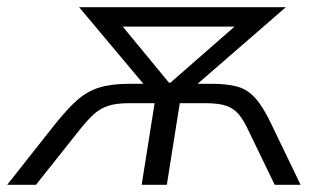

<svg xmlns="http://www.w3.org/2000/svg" viewBox="-43 -514 915 534"><path d="M-23 0 108 -166Q143 -210 171 -235Q199 -260 233 -270.5Q267 -281 318 -281H380L370 -264L177 -494H752L487 -264L483 -281H544Q589 -281 617.5 -273Q646 -265 668 -240Q690 -215 713 -166L793 0H721L648 -151Q635 -179 621.5 -195.5Q608 -212 587 -219.5Q566 -227 529 -227H457L421 0H351L387 -227H315Q280 -227 257.5 -219.5Q235 -212 217 -195.5Q199 -179 177 -151L57 0ZM427 -284H431L639 -466L637 -440H269L277 -466Z"/></svg>

Font: Nunito Sans 7pt Light
Style: Italic
Weight: 300
Italic angle: -9°
Designer: Vernon Adams
Foundry: Vernon Adams
Version: Version 3.101;gftools[0.9.27]